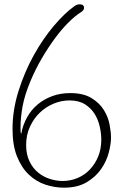

<svg xmlns="http://www.w3.org/2000/svg" viewBox="-20 -851 548 889"><path d="M354 -794Q327 -777 296 -746Q265 -715 234 -673Q203 -631 174 -581.5Q145 -532 123 -480Q95 -414 85 -361Q75 -308 75 -260Q75 -246 75.5 -240.5Q76 -235 78 -231Q86 -273 105.5 -308Q125 -343 154.5 -367.5Q184 -392 222 -406Q260 -420 305 -420Q366 -420 403.5 -397Q441 -374 461 -341.5Q481 -309 487.5 -273.5Q494 -238 494 -214Q494 -184 483.5 -144Q473 -104 448 -68Q423 -32 381 -7Q339 18 276 18Q233 18 190.5 4Q148 -10 114 -42Q80 -74 59 -126Q38 -178 38 -254Q38 -342 66 -430.5Q94 -519 136.5 -595.5Q179 -672 229.5 -731.5Q280 -791 324 -822Q329 -826 335 -828.5Q341 -831 349 -831Q369 -831 369 -815Q369 -807 363.5 -801.5Q358 -796 354 -794ZM270 -13Q306 -13 338.5 -26.5Q371 -40 395.5 -65.5Q420 -91 434.5 -126Q449 -161 449 -205Q449 -232 442 -264Q435 -296 418.5 -323Q402 -350 373.5 -368Q345 -386 302 -386Q264 -386 228 -371Q192 -356 164 -329Q136 -302 118.5 -264Q101 -226 101 -180Q101 -136 116.5 -104Q132 -72 156.5 -52Q181 -32 211 -22.5Q241 -13 270 -13Z"/></svg>

Font: Life Savers
Style: Regular
Weight: 400
Version: Version 2.001; ttfautohint (v0.93) -l 8 -r 50 -G 200 -x 14 -